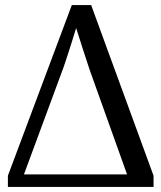

<svg xmlns="http://www.w3.org/2000/svg" viewBox="-20 -734 633 754"><path d="M11 0V-44L262 -714H338L583 -44V0ZM74 -49H479L332 -460Q317 -504 304 -545.5Q291 -587 279 -624Q272 -601 264 -575.5Q256 -550 247.5 -523.5Q239 -497 230 -471Z"/></svg>

Font: Noto Serif SemiCondensed
Style: Regular
Weight: 400
Width: 4
Designer: Monotype Design Team
Foundry: Monotype Imaging Inc.
Version: Version 2.013